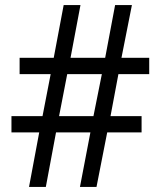

<svg xmlns="http://www.w3.org/2000/svg" viewBox="-20 -734 631 754"><path d="M445 -443H566V-507H457L498 -714H432L393 -507H257L296 -714H230L191 -507H57V-443H179L147 -278H25V-214H134L94 0H160L200 -214H335L294 0H359L401 -214H536V-278H414ZM212 -278 244 -443H380L347 -278Z"/></svg>

Font: Noto Sans Sinhala SemiCondensed
Style: Regular
Weight: 400
Width: 4
Designer: Jelle Bosma - Monotype Design Team
Foundry: Monotype Imaging Inc.
Version: Version 2.006